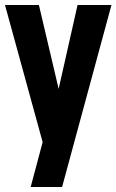

<svg xmlns="http://www.w3.org/2000/svg" viewBox="-21 -570 467 770"><path d="M102 180 150 0 -1 -550H135L228 -155H201L290 -550H426L228 180Z"/></svg>

Font: Mohave Light
Style: Bold
Weight: 700
Version: Version 2.003